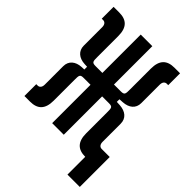

<svg xmlns="http://www.w3.org/2000/svg" viewBox="-238 -809 1063 1063"><g transform="rotate(45 293.0 -277.5)"><path d="M13.2 2.4H57.1C115.2 2.4 146 -26.4 146 -93.8V-255.9C146 -291.5 146 -300.3 174.3 -300.3H228V0H318.8V-300.3H372.6C400.9 -300.3 400.9 -291.5 400.9 -255.9V-93.8C400.9 -26.4 431.6 2.4 489.3 2.4V141.6H585.9V-92.8H522.5C510.3 -92.8 498.5 -102.1 498.5 -124V-266.1C498.5 -308.1 468.3 -332 423.3 -335L397.9 -336.4V-356.9L423.3 -358.4C468.3 -361.3 498.5 -385.3 498.5 -427.2V-571.8C498.5 -593.8 510.3 -603 522.5 -603H533.7V-695.8H489.7C431.6 -695.8 400.9 -667 400.9 -599.6V-437.5C400.9 -401.9 400.9 -393.1 372.6 -393.1H318.8V-693.4H228V-393.1H174.3C146 -393.1 146 -401.9 146 -437.5V-599.6C146 -667 115.2 -695.8 57.1 -695.8H13.2V-603H24.4C36.6 -603 48.3 -593.8 48.3 -571.8V-427.2C48.3 -385.3 78.6 -360.8 123.5 -358.4L144 -357.4V-335.9L123.5 -335C78.6 -332.5 48.3 -308.1 48.3 -266.1V-121.6C48.3 -99.6 36.6 -90.3 24.4 -90.3H13.2Z"/></g></svg>

Font: Cascadia Mono NF
Style: Regular
Weight: 400
Monospace: yes
Designer: Aaron Bell
Foundry: Saja Typeworks
Version: Version 2404.023